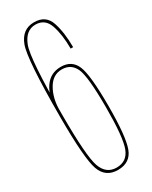

<svg xmlns="http://www.w3.org/2000/svg" viewBox="-182 -723 613 772"><g transform="rotate(-30 125.0 -337.0)"><path d="M122 4.5Q179.5 4.5 198.2 -46Q217 -96.5 217 -237.5Q217 -382 198.2 -426Q179.5 -470 129 -470Q80.5 -470 53.8 -431Q27 -392 27 -329L38 -321.5Q38 -377 61.8 -418Q85.5 -459 127.5 -459Q170 -459 187.8 -420Q205.5 -381 205.5 -237.5Q205.5 -99.5 188 -53Q170.5 -6.5 122 -6.5Q74 -6.5 56 -56.8Q38 -107 38 -297Q38 -559 59 -613.5Q80 -668 125.5 -668Q170 -668 185.2 -623Q200.5 -578 200.5 -513.5H212Q212 -582 195.8 -630.5Q179.5 -679 125.5 -679Q69.5 -679 48 -621Q26.5 -563 26.5 -297.5Q26.5 -103 45.8 -49.2Q65 4.5 122 4.5Z"/></g></svg>

Font: Anybody Thin Condensed
Style: Regular
Weight: 100
Width: 3
Version: Version 1.113;gftools[0.9.25]